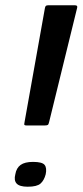

<svg xmlns="http://www.w3.org/2000/svg" viewBox="-20 -693 313 727"><path d="M80 -218Q74 -218 72.5 -220Q71 -222 73 -231L150 -662Q151 -668 153.5 -670.5Q156 -673 162 -673H264Q275 -673 272 -663L166 -231Q164 -222 161 -220Q158 -218 150 -218ZM153 -33Q147 -10 133.5 2Q120 14 85 14Q54 14 43 2Q32 -10 38 -33Q42 -57 58 -68.5Q74 -80 105 -80Q140 -80 149 -68.5Q158 -57 153 -33Z"/></svg>

Font: Glory SemiBold
Style: Italic
Weight: 600
Italic angle: -12°
Designer: Robert Leuschke
Foundry: Robert Leuschke
Version: Version 1.011